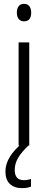

<svg xmlns="http://www.w3.org/2000/svg" viewBox="-20 -751 246 991"><path d="M104 -731Q123 -731 132 -718.5Q141 -706 141 -686Q141 -641 104 -641Q86 -641 76.5 -653Q67 -665 67 -686Q67 -706 76 -718.5Q85 -731 104 -731ZM131 -532V0H76V-532ZM56 126Q56 179 103 179Q114 179 124 177Q134 175 140 173V212Q131 216 119.5 218Q108 220 94 220Q53 220 30.5 198Q8 176 8 134Q8 95 31.5 57.5Q55 20 94 -11L127 0Q92 33 74 63Q56 93 56 126Z"/></svg>

Font: Noto Sans Khmer Condensed Light
Style: Regular
Weight: 300
Width: 3
Designer: Danh Hong and the Monotype Design Team
Foundry: Monotype Imaging Inc.
Version: Version 2.004; ttfautohint (v1.8.4.7-5d5b)